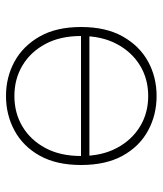

<svg xmlns="http://www.w3.org/2000/svg" viewBox="29 -559 542 640"><g transform="rotate(90 300.0 -239.0)"><path d="M300 12Q237 12 185 -16.5Q133 -45 101.5 -100.5Q70 -156 70 -238Q70 -321 101.5 -377Q133 -433 185 -461.5Q237 -490 300 -490Q363 -490 415.5 -461.5Q468 -433 499 -377Q530 -321 530 -238Q530 -156 499 -100.5Q468 -45 415.5 -16.5Q363 12 300 12ZM300 -16Q357 -16 402 -43Q447 -70 473.5 -119.5Q500 -169 500 -238Q500 -307 473.5 -357Q447 -407 402 -434.5Q357 -462 300 -462Q243 -462 198 -434.5Q153 -407 126.5 -357Q100 -307 100 -238Q100 -169 126.5 -119.5Q153 -70 198 -43Q243 -16 300 -16ZM90 -238V-266H506V-238Z"/></g></svg>

Font: Source Code Pro ExtraLight
Style: Regular
Weight: 200
Monospace: yes
Designer: Paul D. Hunt, Teo Tuominen
Foundry: Adobe
Version: Version 1.026;hotconv 1.1.0;makeotfexe 2.6.0